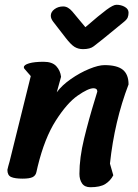

<svg xmlns="http://www.w3.org/2000/svg" viewBox="-20 -746 579 805"><path d="M254 -589 203 -655Q193 -668 193 -680Q193 -696 208.5 -707.5Q224 -719 245 -719Q265 -719 283 -698L338 -632Q398 -684 426.5 -705Q455 -726 468 -726Q488 -726 503.5 -717Q519 -708 519 -693Q519 -682 515.5 -673Q512 -664 498 -653L476 -635Q401 -573 373 -552Q358 -540 328 -540Q308 -540 292.5 -549.5Q277 -559 254 -589ZM80 -464Q80 -474 102 -480.5Q124 -487 163 -487Q199 -487 216 -468.5Q233 -450 236 -424L218 -359Q239 -388 277 -414.5Q315 -441 354 -457Q393 -473 418 -473Q471 -473 495 -453.5Q519 -434 519 -392Q460 -238 441 -60L455 -11Q443 12 421.5 25.5Q400 39 359 39Q335 39 324 23Q313 7 313 -17Q313 -84 332.5 -164.5Q352 -245 378 -329Q388 -361 388 -362Q388 -376 372 -376Q350 -376 305.5 -345Q261 -314 214 -240.5Q167 -167 138 -48Q136 -42 133 -26Q130 -10 117 -3.5Q104 3 75 3Q42 3 26.5 -4Q11 -11 11 -34Q14 -48 20 -68Q78 -301 109 -427L83 -457Q80 -460 80 -464Z"/></svg>

Font: Sriracha
Style: Regular
Weight: 400
Designer: Suppakit Chalermlarp
Version: Version 1.002g